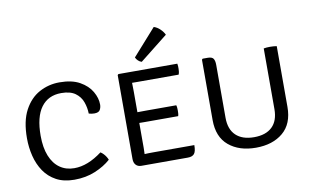

<svg xmlns="http://www.w3.org/2000/svg" viewBox="-79 -933 1791 1104"><g transform="rotate(-10 816.5 -381.0)"><path d="M419.5 -348.5Q419 -383 407 -416.2Q395 -449.5 365.5 -470.8Q336 -492 283.5 -492Q207.5 -492 166.2 -436.2Q125 -380.5 125 -270Q125 -201 144.5 -152.5Q164 -104 199.8 -78.8Q235.5 -53.5 284 -53.5Q324 -53.5 364.5 -69.5Q405 -85.5 447 -117Q456 -111.5 464 -103Q472 -94.5 478 -85Q484 -75.5 487 -67Q450.5 -34 395.5 -11Q340.5 12 273.5 12Q211.5 12 168 -11.5Q124.5 -35 97.2 -75.2Q70 -115.5 57.5 -166Q45 -216.5 45 -270Q45 -370 78.5 -432.8Q112 -495.5 166.5 -525Q221 -554.5 284.5 -554.5Q356.5 -554.5 402.5 -528.8Q448.5 -503 470.8 -464.5Q493 -426 493 -388.5Q493 -371.5 485.2 -357.5Q477.5 -343.5 451.5 -343.5Q442.5 -343.5 435.2 -344.8Q428 -346 419.5 -348.5Z M622 -537.5 627 -542.5H695.5V-481Q695.5 -471.5 696 -458Q696.5 -444.5 696.5 -428.5V-99Q696.5 -89.5 696 -78.8Q695.5 -68 695.5 -62.5V0H665.5Q645.5 0 633.8 -12.5Q622 -25 622 -47.5ZM923.5 -308Q926 -300 926.5 -291Q927 -282 927 -276Q927 -269.5 926.5 -260.8Q926 -252 923.5 -244.5H750Q740 -244.5 726.2 -244.5Q712.5 -244.5 697.8 -244.8Q683 -245 670 -245.5V-307Q683 -307.5 697.8 -307.5Q712.5 -307.5 726.2 -307.8Q740 -308 750 -308ZM971 -542.5Q972.5 -534.5 972.8 -526.8Q973 -519 973 -512.5Q973 -506 972 -496.8Q971 -487.5 967.5 -479H750Q740 -479 726.2 -479Q712.5 -479 697.8 -479.2Q683 -479.5 670 -480V-542.5ZM986 -64.5Q986 -27.5 974.5 -13.8Q963 0 936.5 0H671V-61.5Q682 -62.5 693.5 -63.2Q705 -64 718.8 -64.2Q732.5 -64.5 751.5 -64.5ZM874 -774Q894 -767.5 910.5 -751.5Q927 -735.5 935 -718L771.5 -588.5Q760.5 -591.5 751 -600.5Q741.5 -609.5 737 -620Z M1551.5 -188Q1551.5 -89 1491.2 -38.5Q1431 12 1333 12Q1235.5 12 1175 -38.5Q1114.5 -89 1114.5 -188V-540.5L1119.5 -545.5H1149Q1173.5 -545.5 1181.8 -533.5Q1190 -521.5 1190 -496.5V-188Q1190 -120.5 1227.2 -85Q1264.5 -49.5 1333 -49.5Q1402 -49.5 1438.8 -85Q1475.5 -120.5 1475.5 -188V-542.5Q1483 -544 1492.8 -544.8Q1502.5 -545.5 1512 -545.5Q1522 -545.5 1532.5 -544.8Q1543 -544 1551.5 -542.5Z"/></g></svg>

Font: Signika SC
Style: Regular
Weight: 300
Designer: Anna Giedryś
Foundry: Anna Giedryś
Version: Version 2.000